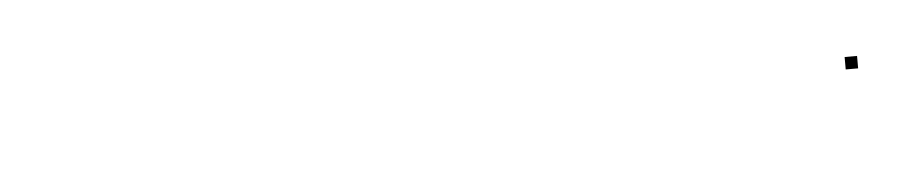

<svg xmlns="http://www.w3.org/2000/svg" viewBox="-21 -210 367 77"><g transform="rotate(-5 162.0 -171.5)"><path d="M318.5 -168.5H323.5V-173.5H318.5Z"/></g></svg>

Font: FRB American Cursive Just Endings
Style: Italic
Weight: 400
Italic angle: -25°
Version: Version 2.0;Modular Font Editor K font №1